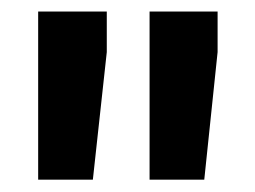

<svg xmlns="http://www.w3.org/2000/svg" viewBox="-20 -770 430 324"><path d="M44.4 -466.8V-750.5H160.2V-682.1L136.7 -466.8ZM232.4 -750.5H347.2V-682.1L324.7 -466.8H232.4Z"/></svg>

Font: Bert Sans Black
Style: Regular
Weight: 900
Designer: Christian Robertson, Adam Twardoch, & Cristiano Sobral
Foundry: Google
Version: Version 12.135;January 10, 2020;FontCreator 12.0.0.2547 64-b